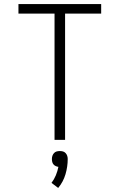

<svg xmlns="http://www.w3.org/2000/svg" viewBox="-20 -690 590 947"><path d="M249 0V-623H71V-670H479V-623H301V0ZM267 237 234 212Q247 195 255.5 174.5Q264 154 268 133Q261 132 254.5 129Q248 126 243.5 120.5Q239 115 237.5 108Q236 101 236 94Q236 86 238.5 78.5Q241 71 246.5 65Q252 59 259.5 57Q267 55 275 55Q283 55 290.5 57Q298 59 303.5 65Q309 71 311.5 78.5Q314 86 314 94Q314 132 303 169.5Q292 207 267 237Z"/></svg>

Font: Lode Dark Term
Style: Regular
Weight: 400
Monospace: yes
Designer: Belleve Invis
Foundry: Belleve Invis
Version: Version 29.2.0